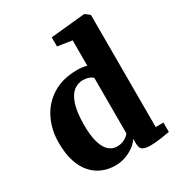

<svg xmlns="http://www.w3.org/2000/svg" viewBox="-194 -947 1009 1086"><g transform="rotate(-30 311.0 -404.0)"><path d="M244.5 11Q200 11 161.2 -4.8Q122.5 -20.5 92.5 -53.5Q62.5 -86.5 45.8 -138.2Q29 -190 29 -261.5Q29 -344.5 62.8 -413.8Q96.5 -483 162.8 -524.5Q229 -566 325.5 -566Q342.5 -566 358.5 -563.8Q374.5 -561.5 387 -558V-723.5L293 -738V-797.5L513 -819.5H519L548.5 -796.5V-64H599V-3Q577 1 540.2 6.5Q503.5 12 471 12Q438.5 12 421.8 2Q405 -8 405 -42.5V-69.5Q389.5 -46 364.2 -28Q339 -10 308 0.5Q277 11 244.5 11ZM305.5 -77.5Q325.5 -77.5 341.5 -83.2Q357.5 -89 369 -98Q380.5 -107 387 -116V-477.5Q380.5 -487 362.8 -493.5Q345 -500 323.5 -500Q290 -500 263 -479Q236 -458 220 -409.8Q204 -361.5 203.5 -279.5Q203 -207.5 216.2 -162.8Q229.5 -118 252.8 -97.8Q276 -77.5 305.5 -77.5Z"/></g></svg>

Font: Merriweather 28pt Black
Style: Regular
Weight: 900
Version: Version 2.100